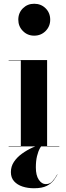

<svg xmlns="http://www.w3.org/2000/svg" viewBox="-20 -780 354 1023"><path d="M231 -460V-2H296V0H26V-2H91V-458H26V-460ZM162 -590Q126.5 -590 102 -614.8Q77.5 -639.5 77.5 -675Q77.5 -711.5 102 -735.8Q126.5 -760 162 -760Q198.5 -760 223 -735.8Q247.5 -711.5 247.5 -675Q247.5 -639.5 223 -614.8Q198.5 -590 162 -590ZM161 223Q128 223 100.2 214Q72.5 205 55.2 186Q38 167 38 137Q38 107 54.2 82.5Q70.5 58 96.8 39Q123 20 153.2 6.2Q183.5 -7.5 212 -16L213.5 -14Q203 -8 193.2 9Q183.5 26 177.2 52Q171 78 171 112Q171 154.5 186.8 177.8Q202.5 201 224 201Q246 201 259.2 186.2Q272.5 171.5 285 149L286 150Q278.5 164 266 181Q253.5 198 228.8 210.5Q204 223 161 223Z"/></svg>

Font: Bodoni Moda 96pt
Style: Bold
Weight: 700
Version: Version 2.005